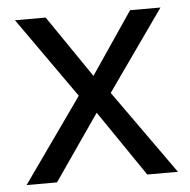

<svg xmlns="http://www.w3.org/2000/svg" viewBox="-44 -580 617 623"><g transform="rotate(-5 264.5 -268.0)"><path d="M212 -274 27 -536H127L265 -334L402 -536H501L316 -274L511 0H411L265 -214L117 0H18Z"/></g></svg>

Font: Noto Sans Bamum
Style: Regular
Weight: 400
Designer: Monotype Design Team
Foundry: Monotype Imaging Inc.
Version: Version 2.001